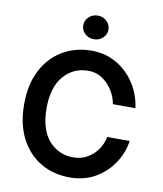

<svg xmlns="http://www.w3.org/2000/svg" viewBox="-100 -1025 945 1115"><g transform="rotate(10 372.0 -467.0)"><path d="M693.9 -452.4H561.1Q553.6 -495.7 529.5 -533.7Q505.3 -571.7 469.1 -595.3Q432.9 -619 388.5 -619Q299.4 -619 242.5 -552.9Q185.7 -486.9 185.7 -363.6Q185.7 -238.6 242.7 -173.5Q299.7 -108.3 388.1 -108.3Q431.8 -108.3 467.9 -128.2Q503.9 -148.1 528.6 -182.4Q553.3 -216.6 561.4 -259.2H694.2Q684.3 -189.6 644.2 -128.2Q604 -66.8 538.5 -28.4Q473 9.9 386.4 9.9Q290.5 9.9 215.2 -34.6Q139.9 -79.2 96.6 -162.8Q53.3 -246.4 53.3 -363.6Q53.3 -481.2 96.9 -564.8Q140.6 -648.4 216.1 -692.8Q291.5 -737.2 386.4 -737.2Q467 -737.2 532.5 -699.8Q598 -662.3 640.4 -597.8Q682.9 -533.4 693.9 -452.4ZM386.4 -804.7Q355.5 -804.7 333.6 -825.1Q311.8 -845.5 311.8 -874.3Q311.8 -903.4 333.6 -923.8Q355.5 -944.2 386.4 -944.2Q416.9 -944.2 438.7 -923.8Q460.6 -903.4 460.6 -874.3Q460.6 -845.5 438.7 -825.1Q416.9 -804.7 386.4 -804.7Z"/></g></svg>

Font: Inter Zeller Semi Bold
Style: Regular
Weight: 600
Designer: Rasmus Andersson; Joe Bland
Foundry: zeller
Version: Version 3.015;git-dec3a8cb1